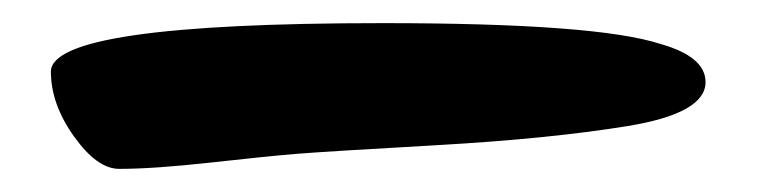

<svg xmlns="http://www.w3.org/2000/svg" viewBox="-20 -100 659 166"><path d="M590 -29Q590 -2 522.5 9Q455 20 358 25.5Q261 31 236.5 33Q212 35 162.5 40.5Q113 46 83 46Q64 46 44 18Q24 -10 24 -38Q24 -80 311 -80Q496 -80 551 -62Q590 -51 590 -29Z"/></svg>

Font: Kalam
Style: Bold
Weight: 700
Version: Version 2.001;PS 1.0;hotconv 1.0.79;makeotf.lib2.5.61930; tt